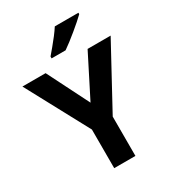

<svg xmlns="http://www.w3.org/2000/svg" viewBox="-219 -1055 1062 1176"><g transform="rotate(-30 312.0 -467.0)"><path d="M312 -420 461 -714H624L387 -278V0H237V-273L0 -714H164ZM523 -924Q509 -910 486 -890Q463 -870 436.5 -848Q410 -826 384.5 -806.5Q359 -787 340 -774H241V-787Q257 -806 278.5 -831.5Q300 -857 321 -884.5Q342 -912 356 -934H523Z"/></g></svg>

Font: Noto Sans Kawi
Style: Bold
Weight: 700
Designer: Fadhl Haqq
Version: Version 1.000